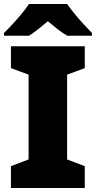

<svg xmlns="http://www.w3.org/2000/svg" viewBox="-21 -947 483 967"><path d="M406 0H34V-110L123 -144V-571L34 -604V-714H406V-604L317 -571V-144L406 -110ZM317 -927Q333 -904 355.5 -876.5Q378 -849 401.5 -823.5Q425 -798 442 -781V-767H318Q292 -782 269 -800Q246 -818 220 -840Q194 -818 172.5 -801Q151 -784 125 -767H-1V-781Q18 -799 41.5 -824.5Q65 -850 87.5 -877Q110 -904 125 -927Z"/></svg>

Font: Noto Sans Georgian Black
Style: Regular
Weight: 900
Designer: Monotype Design Team, Akaki Razmadze
Foundry: Google LLC
Version: Version 2.005; ttfautohint (v1.8.4.7-5d5b)